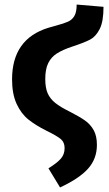

<svg xmlns="http://www.w3.org/2000/svg" viewBox="-20 -604 478 844"><path d="M193 136Q230 113 247 94Q264 75 264 47Q264 22 248 8Q232 -6 183 -30Q137 -53 105 -78.5Q73 -104 53 -147.5Q33 -191 33 -255Q33 -433 193 -482L225 -491Q262 -501 279.5 -509Q297 -517 307 -534Q317 -551 317 -584L435 -574Q435 -510 418.5 -477Q402 -444 377 -430.5Q352 -417 297 -399Q255 -385 230 -369Q205 -353 192 -326.5Q179 -300 179 -257Q179 -218 189.5 -194Q200 -170 223 -151.5Q246 -133 289 -112Q330 -91 354 -74Q378 -57 392 -31.5Q406 -6 406 33Q406 94 367 137.5Q328 181 244 220Z"/></svg>

Font: Fira Sans Condensed SemiBold
Style: Regular
Weight: 600
Width: 3
Designer: bBox Type GmbH & Carrois Corporate GbR & Edenspiekermann AG
Foundry: bBox Type GmbH & Carrois Corporate GbR & Edenspiekermann AG
Version: Version 4.301